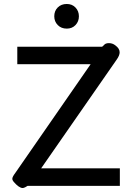

<svg xmlns="http://www.w3.org/2000/svg" viewBox="-20 -935 665 966"><path d="M94 11Q76 11 49 -20Q42 -28 42 -36Q42 -45 57 -65L436 -612H67V-700H494L503 -708Q510 -718 528 -718Q546 -718 560 -707Q582 -691 582 -672Q582 -656 567 -635L187 -88H583V0H119L107 7Q99 11 94 11ZM253 -853Q253 -880 270.5 -897.5Q288 -915 316 -915Q343 -915 360 -897Q377 -879 377 -853Q377 -827 360 -809Q343 -791 316 -791Q288 -791 270.5 -809Q253 -827 253 -853Z"/></svg>

Font: Niramit Medium
Style: Regular
Weight: 500
Designer: Katatrad Aksorn Co.,Ltd.
Foundry: Cadson Demak Co.,Ltd.
Version: Version 1.000; ttfautohint (v1.6)